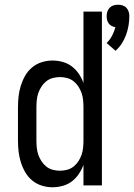

<svg xmlns="http://www.w3.org/2000/svg" viewBox="-20 -784 567 812"><path d="M469 -569 431 -602Q445 -616 454 -633Q463 -650 468 -669Q460 -670 452.5 -674Q445 -678 440 -684.5Q435 -691 433 -699.5Q431 -708 431 -716Q431 -726 434 -735Q437 -744 443.5 -751Q450 -758 459.5 -761Q469 -764 479 -764Q489 -764 498.5 -761Q508 -758 514.5 -751Q521 -744 524 -735Q527 -726 527 -716Q527 -696 523.5 -675.5Q520 -655 513 -636Q506 -617 495 -600Q484 -583 469 -569ZM202 8Q179 8 156.5 1Q134 -6 116 -21Q98 -36 86.5 -56Q75 -76 68 -98.5Q61 -121 58.5 -144Q56 -167 56 -190V-330Q56 -353 58.5 -376Q61 -399 68 -421.5Q75 -444 86.5 -464Q98 -484 116 -499Q134 -514 156.5 -521Q179 -528 202 -528Q224 -528 245.5 -522Q267 -516 284 -503Q301 -490 313.5 -471.5Q326 -453 333 -433V-735H411V0H333V-87Q326 -67 313.5 -48.5Q301 -30 284 -17Q267 -4 245.5 2Q224 8 202 8ZM233 -62Q249 -62 264 -66Q279 -70 291 -79.5Q303 -89 311.5 -102Q320 -115 325 -129.5Q330 -144 331.5 -159.5Q333 -175 333 -190V-330Q333 -345 331.5 -360.5Q330 -376 325 -390.5Q320 -405 311.5 -418Q303 -431 291 -440.5Q279 -450 264 -454Q249 -458 234 -458Q218 -458 203 -454Q188 -450 176 -440.5Q164 -431 155.5 -418Q147 -405 142 -390.5Q137 -376 135.5 -360.5Q134 -345 134 -330V-190Q134 -175 135.5 -159.5Q137 -144 142 -129.5Q147 -115 155.5 -102Q164 -89 176 -79.5Q188 -70 203 -66Q218 -62 233 -62Z"/></svg>

Font: Iosevka
Style: Regular
Weight: 400
Monospace: yes
Designer: Belleve Invis
Foundry: Belleve Invis
Version: Version 33.2.3; ttfautohint (v1.8.4)